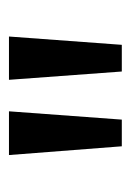

<svg xmlns="http://www.w3.org/2000/svg" viewBox="50 -956 298 439"><g transform="rotate(-90 199.5 -737.0)"><path d="M84 -608 64 -866H164L145 -608ZM255 -608 236 -866H335L316 -608Z"/></g></svg>

Font: Noto Sans Malayalam UI Condensed
Style: Regular
Weight: 400
Width: 3
Designer: Jelle Bosma - Monotype Design Team
Foundry: Monotype Imaging Inc.
Version: Version 2.104; ttfautohint (v1.8.4.7-5d5b)